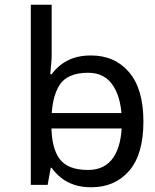

<svg xmlns="http://www.w3.org/2000/svg" viewBox="-20 -780 655 810"><path d="M536 -238V-303H160V-238ZM365 10Q465 10 525 -59.5Q585 -129 585 -267Q585 -405 524.5 -475.5Q464 -546 364 -546Q322 -546 291 -535.5Q260 -525 237 -507Q214 -489 198 -467H192Q193 -480 195.5 -505.5Q198 -531 198 -546V-760H110V0H181L194 -72H198Q214 -49 237 -30.5Q260 -12 291.5 -1Q323 10 365 10ZM351 -63Q266 -63 231.5 -109.5Q197 -156 197 -250V-266Q197 -366 230 -419.5Q263 -473 352 -473Q423 -473 458.5 -416.5Q494 -360 494 -265Q494 -169 458.5 -116Q423 -63 351 -63Z"/></svg>

Font: eng115
Style: Regular
Weight: 400
Designer: Monotype Design Team
Foundry: Monotype Imaging Inc.
Version: Version 2.013